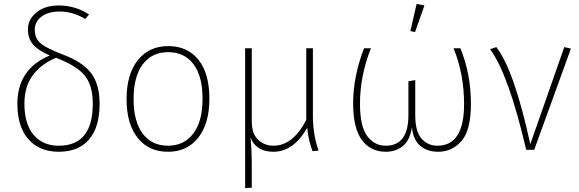

<svg xmlns="http://www.w3.org/2000/svg" viewBox="-20 -767 2962 983"><path d="M281 -21Q455 -21 455 -236Q455 -329 414.5 -379.5Q374 -430 267 -471Q194 -442 149.5 -384Q105 -326 105 -236Q105 -132 152 -76.5Q199 -21 281 -21ZM299 -489Q401 -451 445.5 -394Q490 -337 490 -236Q490 -116 436 -53Q382 10 281 10Q182 10 125.5 -54Q69 -118 69 -236Q69 -414 235 -483Q176 -508 149.5 -539Q123 -570 123 -616Q123 -668 166.5 -703.5Q210 -739 281 -739Q365 -739 436 -693L416 -670Q353 -708 285 -708Q227 -708 192.5 -682Q158 -656 158 -615Q158 -572 186.5 -546.5Q215 -521 299 -489Z M664 -259Q664 -145 710.5 -83Q757 -21 840 -21Q922 -21 969.5 -83Q1017 -145 1017 -262Q1017 -377 970.5 -438.5Q924 -500 841 -500Q758 -500 711 -438Q664 -376 664 -259ZM841 -531Q940 -531 996 -461Q1052 -391 1052 -262Q1052 -134 995 -62Q938 10 840 10Q741 10 684.5 -61.5Q628 -133 628 -259Q628 -387 685.5 -459Q743 -531 841 -531Z M1611 4 1580 7Q1557 -56 1553 -113Q1483 10 1380 10Q1335 10 1304.5 -9.5Q1274 -29 1263 -64Q1269 8 1269 69V194L1235 196V-520H1269V-146Q1269 -82 1301.5 -51.5Q1334 -21 1380 -21Q1480 -21 1548 -153V-520H1582V-174Q1582 -78 1611 4Z M2302 -520H2337Q2391 -389 2391 -235Q2391 -101 2343 -45.5Q2295 10 2223 10Q2167 10 2131 -21Q2095 -52 2089 -116Q2080 -52 2044.5 -21Q2009 10 1955 10Q1877 10 1832.5 -50.5Q1788 -111 1788 -237Q1788 -376 1844 -520H1879Q1823 -378 1823 -236Q1823 -120 1860 -70.5Q1897 -21 1955 -21Q2071 -21 2071 -178V-351L2106 -357V-177Q2106 -94 2138 -57.5Q2170 -21 2219 -21Q2356 -21 2356 -233Q2356 -389 2302 -520ZM2153 -739 2105 -603 2081 -608 2113 -747Z M2489 -515 2521 -526Q2613 -407 2695 -29L2869 -526L2903 -518L2715 0H2674Q2583 -390 2489 -515Z"/></svg>

Font: FiraSans
Style: Regular
Weight: 200
Designer: Carrois Corporate & Edenspiekermann AG
Foundry: Carrois Corporate GbR & Edenspiekermann AG
Version: Version 3.106;PS 003.106;hotconv 1.0.70;makeotf.lib2.5.58329